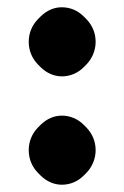

<svg xmlns="http://www.w3.org/2000/svg" viewBox="-20 -501 341 528"><path d="M59 -88C59 -63 69 -41 85 -25L92 -18C107 -3 128 7 150 7C173 7 194 -2 210 -18L217 -25C233 -41 243 -64 243 -88C243 -112 234 -133 218 -150L217 -151L210 -158C194 -174 173 -183 150 -183C128 -183 109 -174 93 -159L92 -158L85 -151C69 -135 59 -113 59 -88ZM59 -386C59 -361 69 -339 85 -323L92 -316C107 -301 128 -291 150 -291C173 -291 194 -300 210 -316L217 -323C233 -339 243 -362 243 -386C243 -410 234 -431 218 -448L217 -449L210 -456C194 -472 173 -481 150 -481C128 -481 109 -472 93 -457L92 -456L85 -449C69 -433 59 -411 59 -386Z"/></svg>

Font: Hussar Woodtype
Style: Blk
Weight: 900
Foundry: Cannot Into Space Fonts
Version: Version 1.07